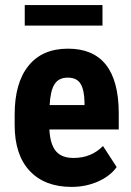

<svg xmlns="http://www.w3.org/2000/svg" viewBox="-20 -731 519 761"><path d="M314.9 -314.5V-327.1Q314 -374.5 299.3 -398.9Q284.7 -423.3 248.5 -423.3Q212.9 -423.3 196.3 -397.5Q179.7 -371.6 176.8 -314.5ZM249.5 -538.1Q448.7 -538.1 450.7 -285.6V-217.8H175.8Q178.7 -159.2 201.7 -131.8Q224.6 -104.5 272.5 -105Q341.8 -105 388.2 -152.3L442.4 -68.8Q417 -33.2 368.7 -11.7Q320.3 9.8 263.7 9.8Q157.2 9.8 97.7 -53.7Q38.1 -117.2 38.1 -235.4V-277.3Q38.1 -402.3 92.8 -470.2Q147.5 -538.1 249.5 -538.1ZM386.2 -629.4H78.1V-710.9H386.2Z"/></svg>

Font: RobotoCondensed-Bold
Style: Bold
Weight: 700
Designer: Google
Version: Version 2.001240; 2014